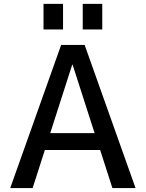

<svg xmlns="http://www.w3.org/2000/svg" viewBox="-20 -960 743 980"><path d="M32.2 0 292 -730.5H412.1L671.9 0H553.7L491.2 -194.3H209L146.5 0ZM202.1 -809.6V-940.4H301.8V-809.6ZM236.3 -280.3H462.9L350.6 -629.9H348.6ZM402.3 -809.6V-940.4H502V-809.6Z"/></svg>

Font: GenEi M Gothic v2 Medium
Style: Regular
Weight: 500
Version: Version 2.0